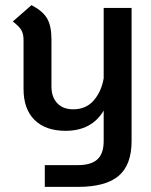

<svg xmlns="http://www.w3.org/2000/svg" viewBox="-20 -501 591 750"><path d="M494 -470V50Q494 143 443.5 186Q393 229 284 229H155V144H284Q336 144 360.5 121.5Q385 99 385 50V-69Q338 10 236 10Q158 10 115 -32.5Q72 -75 72 -153V-345Q72 -369 63 -384Q54 -399 30 -417L103 -481Q147 -458 164 -429Q181 -400 181 -347V-163Q181 -122 203.5 -98Q226 -74 266 -74Q316 -74 346 -108.5Q376 -143 385 -195V-470Z"/></svg>

Font: KoHo SemiBold
Style: Regular
Weight: 600
Designer: Cadson Demak & Katatrad Team
Foundry: Cadson Demak Co.,Ltd.
Version: Version 1.000; ttfautohint (v1.6)